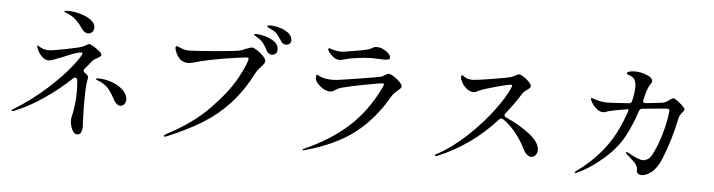

<svg xmlns="http://www.w3.org/2000/svg" viewBox="-51 -1085 5102 1372"><g transform="rotate(5 2500.0 -399.0)"><path d="M364 -818Q364 -825 392 -825Q431 -825 477 -812.5Q523 -800 555.5 -776.5Q588 -753 588 -721Q588 -702 575 -689.5Q562 -677 547 -677Q519 -677 497 -711Q482 -735 453 -764Q424 -793 380 -809Q376 -811 370 -813Q364 -815 364 -818ZM627 -507Q617 -502 606.5 -495Q596 -488 591 -481Q574 -457 544 -424Q538 -417 538 -410Q538 -402 548 -395Q574 -378 574 -364Q574 -359 571 -342.5Q568 -326 566 -312Q562 -256 562 -204Q562 -115 564 -79L565 -48Q567 -24 567 -13Q567 49 532 49Q509 49 494 17Q479 -15 479 -49Q479 -61 480 -66Q490 -103 496.5 -154Q503 -205 503 -258Q503 -297 498 -345Q490 -354 481 -354Q475 -354 471 -350Q382 -265 275 -192Q168 -119 68 -80Q61 -77 56 -77Q50 -77 50 -81Q50 -85 62 -92Q193 -173 296.5 -267.5Q400 -362 459 -437.5Q518 -513 519 -531Q519 -537 512 -537Q494 -537 464.5 -526.5Q435 -516 385 -495Q353 -482 324 -471Q295 -460 282 -460Q256 -460 232.5 -483.5Q209 -507 194 -545Q192 -551 192 -554Q192 -559 196 -559Q199 -559 206 -554.5Q213 -550 217 -548Q242 -533 279 -533Q303 -533 401.5 -552.5Q500 -572 519 -581Q534 -588 542 -593Q555 -602 562 -602Q570 -602 593 -588.5Q616 -575 635.5 -558.5Q655 -542 655 -533Q655 -527 648.5 -521Q642 -515 627 -507ZM860 -230Q860 -209 848.5 -195.5Q837 -182 820 -182Q791 -182 764 -236Q741 -278 717 -304Q693 -330 648 -347Q640 -350 635.5 -352.5Q631 -355 631 -358Q631 -363 647 -363Q699 -363 748.5 -344.5Q798 -326 829 -295Q860 -264 860 -230Z M1923 -746Q1904 -776 1889.5 -792Q1875 -808 1849 -820Q1843 -823 1834 -827Q1825 -831 1821.5 -834Q1818 -837 1818 -840Q1818 -847 1846 -847Q1873 -847 1909 -836.5Q1945 -826 1971.5 -805Q1998 -784 1998 -754Q1998 -738 1987 -729Q1976 -720 1963 -720Q1937 -720 1923 -746ZM1828 -668Q1814 -697 1797.5 -717.5Q1781 -738 1754 -754Q1749 -757 1739.5 -763Q1730 -769 1730 -773Q1730 -778 1745 -778Q1764 -778 1802 -769Q1840 -760 1873 -738Q1906 -716 1906 -678Q1906 -660 1894.5 -650Q1883 -640 1869 -640Q1857 -640 1845.5 -647Q1834 -654 1828 -668ZM1150 5Q1150 -1 1170 -12Q1350 -105 1469.5 -228.5Q1589 -352 1646 -457Q1703 -562 1705 -597Q1705 -605 1696 -605Q1687 -605 1613.5 -595Q1540 -585 1456.5 -569Q1373 -553 1317 -536Q1295 -529 1276 -529Q1245 -529 1222 -547Q1204 -562 1191 -588Q1178 -614 1178 -630Q1178 -641 1187 -641Q1196 -641 1210 -633Q1232 -624 1247 -621Q1262 -618 1280 -618Q1311 -618 1460.5 -630Q1610 -642 1642 -651Q1660 -656 1678 -665Q1714 -679 1724 -679Q1735 -679 1760 -663Q1785 -647 1805 -626Q1825 -605 1825 -591Q1825 -580 1819 -571Q1813 -562 1799 -547Q1773 -519 1762 -498Q1695 -367 1610 -275Q1525 -183 1421 -119Q1317 -55 1174 5Q1162 10 1157 10Q1150 10 1150 5Z M2310 -660Q2280 -682 2269 -705Q2266 -711 2266 -716Q2266 -718 2268 -720Q2270 -722 2272 -722Q2276 -722 2285 -718.5Q2294 -715 2302 -713Q2331 -705 2356 -705Q2376 -705 2396 -709Q2503 -725 2551 -738Q2568 -742 2577 -750Q2586 -755 2593 -757.5Q2600 -760 2612 -760Q2634 -760 2657.5 -749Q2681 -738 2696 -722.5Q2711 -707 2711 -694Q2711 -683 2702.5 -679Q2694 -675 2670 -675Q2653 -675 2641 -676Q2607 -678 2582 -678Q2540 -678 2480 -670Q2420 -662 2394 -653Q2367 -645 2350 -645Q2330 -645 2310 -660ZM2146 17Q2146 14 2154 10Q2338 -71 2466 -186.5Q2594 -302 2679 -480Q2685 -496 2685 -497Q2685 -505 2673 -505Q2660 -505 2552 -484.5Q2444 -464 2396 -451Q2372 -445 2360 -439Q2348 -433 2341 -428Q2334 -423 2331 -421Q2319 -414 2304 -414Q2280 -414 2252.5 -431Q2225 -448 2206 -473Q2196 -486 2196 -507Q2196 -515 2198 -520.5Q2200 -526 2204 -526Q2206 -526 2212.5 -522Q2219 -518 2225 -515Q2238 -509 2261 -504Q2284 -499 2314 -499Q2324 -499 2348 -501Q2376 -504 2506.5 -525Q2637 -546 2658 -551Q2669 -554 2689 -567Q2692 -569 2699 -573Q2706 -577 2711 -577Q2725 -577 2749.5 -561.5Q2774 -546 2793 -526.5Q2812 -507 2812 -495Q2812 -488 2806 -481Q2800 -474 2787 -463Q2758 -440 2745 -418Q2650 -251 2514.5 -146Q2379 -41 2158 20L2151 21Q2146 21 2146 17Z M3562 -355Q3562 -346 3575 -339Q3669 -298 3745 -240Q3821 -182 3821 -126Q3821 -104 3807.5 -89Q3794 -74 3778 -74Q3762 -74 3746.5 -87.5Q3731 -101 3719 -125Q3688 -188 3646 -239.5Q3604 -291 3556 -324Q3549 -329 3543 -329Q3535 -329 3527 -321Q3344 -119 3106 -22Q3101 -20 3097 -20Q3091 -20 3091 -25Q3091 -30 3102 -35Q3207 -91 3309.5 -186.5Q3412 -282 3487 -381.5Q3562 -481 3591 -548Q3595 -557 3597 -565Q3598 -567 3598 -570Q3598 -575 3589 -575Q3571 -575 3484.5 -551.5Q3398 -528 3365 -513Q3359 -510 3348 -504.5Q3337 -499 3327 -499Q3302 -499 3279 -517Q3256 -535 3242.5 -559Q3229 -583 3229 -599Q3229 -613 3236 -613Q3239 -613 3248 -606Q3257 -599 3268 -594Q3287 -586 3313 -586Q3334 -586 3444 -603.5Q3554 -621 3582 -629Q3592 -632 3617 -644Q3634 -654 3640 -654Q3652 -654 3674 -640Q3696 -626 3713.5 -607.5Q3731 -589 3731 -576Q3731 -569 3724.5 -562.5Q3718 -556 3705 -547Q3697 -541 3688.5 -534Q3680 -527 3676 -520Q3628 -443 3568 -368Q3562 -361 3562 -355Z M4840 -508Q4840 -501 4831 -490Q4822 -479 4818 -474Q4805 -456 4803 -442Q4769 -281 4715 -147Q4685 -74 4646 -43.5Q4607 -13 4575 -13Q4560 -13 4549.5 -20.5Q4539 -28 4539 -43Q4539 -60 4535.5 -69Q4532 -78 4525 -88Q4514 -103 4478 -134L4459 -151Q4450 -160 4450 -164Q4450 -168 4454 -168Q4458 -168 4467 -164Q4542 -120 4576 -120Q4590 -120 4609 -131Q4628 -142 4643 -173Q4677 -242 4697 -310.5Q4717 -379 4725 -427Q4733 -475 4733 -489Q4733 -502 4717 -502Q4703 -502 4611 -493L4539 -486Q4522 -485 4516 -467Q4487 -374 4438 -281Q4387 -188 4293 -108Q4199 -28 4115 9Q4105 14 4101 14Q4097 14 4097 11Q4097 6 4109 -3Q4305 -144 4395 -344Q4415 -388 4436 -448Q4445 -474 4440 -474L4434 -473Q4347 -460 4302 -448Q4291 -445 4280.5 -441Q4270 -437 4264 -437Q4237 -437 4215 -455.5Q4193 -474 4180 -496Q4167 -518 4167 -525Q4167 -531 4173 -531Q4176 -531 4197 -523Q4245 -508 4286 -508Q4314 -508 4440 -517Q4459 -519 4462 -536Q4476 -599 4476 -640Q4476 -666 4466.5 -685Q4457 -704 4430 -715Q4424 -717 4419 -718.5Q4414 -720 4410.5 -722.5Q4407 -725 4407 -728Q4407 -738 4424.5 -742.5Q4442 -747 4463 -747Q4506 -747 4549 -730Q4592 -713 4592 -689Q4592 -679 4583 -667Q4568 -646 4559 -618Q4552 -596 4541 -550Q4540 -547 4540 -542Q4540 -534 4545 -530.5Q4550 -527 4560 -528Q4659 -538 4681 -542Q4698 -545 4712 -554.5Q4726 -564 4728 -566Q4745 -580 4754 -580Q4766 -580 4803 -549Q4840 -518 4840 -508Z"/></g></svg>

Font: Shippori Mincho B1 Medium
Style: Regular
Weight: 500
Designer: FONTDASU
Foundry: FONTDASU / Google Inc. / but / Adobe
Version: Version 3.110; ttfautohint (v1.8.3)